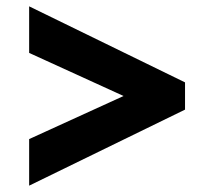

<svg xmlns="http://www.w3.org/2000/svg" viewBox="-20 -628 677 606"><path d="M72 -189 370 -325 72 -461V-608L564 -368V-282L72 -42Z"/></svg>

Font: Noto Sans Bengali UI Black
Style: Regular
Weight: 900
Designer: Jelle Bosma - Monotype Design Team
Foundry: Monotype Imaging Inc.
Version: Version 2.003; ttfautohint (v1.8.4.7-5d5b)